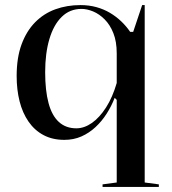

<svg xmlns="http://www.w3.org/2000/svg" viewBox="-20 -535 677 755"><path d="M383.3 200V190L439 182.6V-142.3L431 -150.3Q418.2 -117.3 399.2 -87.7Q380.3 -58.2 355.5 -35.1Q330.7 -12 300.2 1.5Q269.7 15 233 15Q186.4 15 151.1 -3.8Q115.8 -22.6 92.2 -56.8Q68.5 -91 57 -136.7Q45.5 -182.3 45.5 -235.9Q45.5 -308.1 64.8 -360.5Q84.1 -412.9 118.2 -447.5Q152.3 -482 197.8 -498.5Q243.3 -515 296.2 -515Q329.9 -515 358.9 -507Q387.9 -499 412.1 -484.7Q436.2 -470.4 456.4 -451.3Q476.5 -432.2 491.9 -409.6H503.7L539 -515H549V182.6L604.6 190V200ZM280.3 -30.4Q311 -30.4 341.2 -51.4Q371.4 -72.5 397 -112.4Q422.6 -152.4 439 -208.7V-324.9Q439 -371.6 425.8 -404.7Q412.6 -437.9 391.3 -459Q370.1 -480.2 346 -490.1Q321.8 -500 300.5 -500Q254.4 -500 222.6 -468.6Q190.7 -437.3 174.2 -381.3Q157.6 -325.4 157.6 -251.1Q157.6 -179 170.9 -129.6Q184.1 -80.3 211.6 -55.3Q239 -30.4 280.3 -30.4Z"/></svg>

Font: Kalnia Thin
Style: Regular
Weight: 100
Version: Version 1.105